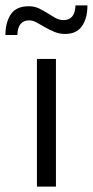

<svg xmlns="http://www.w3.org/2000/svg" viewBox="-56 -687 342 707"><path d="M80 0V-470H150V0ZM-36 -558Q-36 -605 -16 -634.5Q4 -664 50 -664Q71 -664 87.5 -656Q104 -648 119 -638.5Q134 -629 148 -621Q162 -613 178 -613Q220 -613 222 -667H266Q266 -620 246 -591Q226 -562 184 -562Q162 -562 143.5 -570Q125 -578 109 -587Q93 -596 79 -604Q65 -612 52 -612Q9 -612 8 -558Z"/></svg>

Font: Mukta Vaani Light
Style: Regular
Weight: 300
Designer: Noopur Datye, Girish Dalvi, Yashodeep Gholap, Pallavi Karambelkar
Foundry: Ek Type
Version: Version 2.538;PS 1.000;hotconv 16.6.51;makeotf.lib2.5.65220;